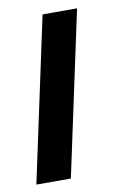

<svg xmlns="http://www.w3.org/2000/svg" viewBox="-67 -563 373 603"><g transform="rotate(-10 119.5 -261.5)"><path d="M112 -523H222L110 0H0Z"/></g></svg>

Font: Raleway-v4020 SemiBold
Style: Italic
Weight: 600
Italic angle: -12°
Designer: Matt McInerney, Pablo Impallari, Rodrigo Fuenzalida
Foundry: Matt McInerney, Pablo Impallari, Rodrigo Fuenzalida
Version: Version 4.020;PS 004.020;hotconv 1.0.88;makeotf.lib2.5.64775